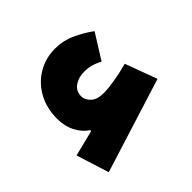

<svg xmlns="http://www.w3.org/2000/svg" viewBox="-123 -573 695 695"><g transform="rotate(-45 224.5 -225.0)"><path d="M66.9 -265.6Q66.9 -321.3 90.3 -363.3Q113.8 -405.3 153.6 -428.5Q193.4 -451.7 241.2 -451.7Q282.7 -451.7 319.8 -434.6Q356.9 -417.5 387.2 -395L327.1 -298.8Q293.9 -317.9 256.8 -317.9Q227.5 -317.9 206.8 -303.5Q186 -289.1 186 -262.2Q186 -244.6 202.1 -228.8Q218.3 -212.9 252.4 -212.9Q275.9 -212.9 311 -218.8Q346.2 -224.6 380.9 -234.4L426.3 -111.8L62.5 2.4L22.9 -123L122.6 -147.9V-152.8Q98.1 -168.5 82.5 -198.2Q66.9 -228 66.9 -265.6Z"/></g></svg>

Font: Estedad-FD ExtraBold
Style: Regular
Weight: 800
Designer: Amin Abedi
Version: Version 7.3